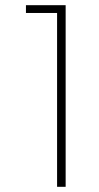

<svg xmlns="http://www.w3.org/2000/svg" viewBox="-20 -720 383 740"><path d="M80 -670V-700H233V0H200V-670Z"/></svg>

Font: Fivo Sans Thin
Style: Regular
Weight: 250
Foundry: Alexander Slobzheninov
Version: 1.0